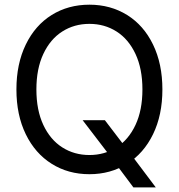

<svg xmlns="http://www.w3.org/2000/svg" viewBox="-20 -737 767 823"><path d="M429.6 -221.7 507.6 -119.5 530.4 -89.8 647.8 66.3H551.8L474.4 -37.3L454.4 -64.9L334.3 -221.7ZM363.3 9.7Q272.4 9.7 201.5 -34.9Q130.5 -79.4 90.5 -161.6Q50.4 -243.8 50.4 -353.6Q50.4 -463.4 90.5 -545.9Q130.5 -628.5 201.5 -672.7Q272.4 -716.9 363.3 -716.9Q453.7 -716.9 524.9 -672.7Q596 -628.5 636 -545.9Q676.1 -463.4 676.1 -353.6Q676.1 -243.8 636 -161.6Q596 -79.4 524.9 -34.9Q453.7 9.7 363.3 9.7ZM363.3 -634.7Q298.3 -634.7 246.9 -601.9Q195.4 -569.1 165.7 -505.7Q136 -442.3 136 -353.6Q136 -264.8 165.7 -201.5Q195.4 -138.1 246.9 -105.3Q298.3 -72.5 363.3 -72.5Q428.2 -72.5 479.6 -105.3Q531.1 -138.1 560.8 -201.5Q590.5 -264.8 590.5 -353.6Q590.5 -442.3 560.8 -505.7Q531.1 -569.1 479.6 -601.9Q428.2 -634.7 363.3 -634.7Z"/></svg>

Font: Pretendard Variable
Style: Regular
Weight: 400
Designer: Base glyphs from Inter by Rasmus Andersson; Hangul glyphs from Noto Sans CJK(Source Han Sans) by Jang Soo-young and Kang
Foundry: Kil Hyung-jin
Version: Version 1.100;FEAKit 1.0